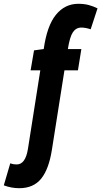

<svg xmlns="http://www.w3.org/2000/svg" viewBox="-135 -770 533 1010"><path d="M-34 220Q-75 220 -115 205L-81 89Q-70 93 -62 94Q-54 95 -47 95Q-1 95 12 13L77 -400H26L44 -505L95 -512Q112 -634 159 -692Q206 -750 277 -750Q308 -750 332 -743.5Q356 -737 378 -726L342 -616Q330 -620 317.5 -622.5Q305 -625 293 -625Q265 -625 248.5 -600.5Q232 -576 222 -512H293L275 -400H204L138 18Q122 120 81.5 170Q41 220 -34 220Z"/></svg>

Font: Georama Condensed
Style: Bold Italic
Weight: 700
Width: 3
Italic angle: -9°
Designer: Jean-Baptiste Levee
Foundry: Production Type
Version: Version 1.000